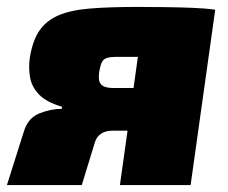

<svg xmlns="http://www.w3.org/2000/svg" viewBox="-44 -534 657 554"><path d="M352 -514Q388 -514 429 -513.5Q470 -513 509.5 -511.5Q549 -510 577 -506L551 -368Q548 -370 529 -370.5Q510 -371 477 -370.5Q444 -370 397.5 -370Q351 -370 292 -370Q275 -370 265 -367Q255 -364 250.5 -355.5Q246 -347 243 -331Q240 -314 242 -302.5Q244 -291 254 -285.5Q264 -280 286 -280H533L525 -160Q505 -159 479 -158Q453 -157 408 -157Q363 -157 283 -157Q261 -157 248 -148.5Q235 -140 230 -124L192 0H-24L25 -155Q37 -194 70 -207Q103 -220 134 -220L135 -226Q90 -239 68.5 -261.5Q47 -284 42.5 -312Q38 -340 42 -367Q50 -417 70 -446Q90 -475 125.5 -490Q161 -505 216.5 -509.5Q272 -514 352 -514ZM577 -506 506 0H302L373 -506Z"/></svg>

Font: Exo 2 Black
Style: Italic
Weight: 900
Italic angle: -8°
Designer: Natanael Gama
Foundry: Natanael Gama
Version: Version 2.010